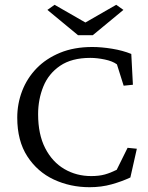

<svg xmlns="http://www.w3.org/2000/svg" viewBox="-20 -780 625 809"><path d="M357.4 8.8Q276.4 8.8 207 -23.4Q137.7 -55.7 95.2 -121.1Q52.7 -186.5 52.7 -284.2Q52.7 -342.8 73.2 -396.5Q93.8 -450.2 133.8 -491.7Q173.8 -533.2 232.9 -557.6Q292 -582 369.1 -582Q407.2 -582 452.1 -574.7Q497.1 -567.4 533.2 -552.7L540 -422.9L501 -418.9L472.7 -508.8Q454.1 -522.5 421.4 -529.3Q388.7 -536.1 360.4 -536.1Q282.2 -536.1 233.4 -502.9Q184.6 -469.7 162.6 -415.5Q140.6 -361.3 140.6 -298.8Q140.6 -213.9 170.4 -155.8Q200.2 -97.7 251 -67.9Q301.8 -38.1 364.3 -38.1Q397.5 -38.1 421.9 -44.9Q446.3 -51.8 471.7 -64.5L517.6 -157.2L556.6 -153.3L529.3 -32.2Q494.1 -15.6 450.7 -3.4Q407.2 8.8 357.4 8.8ZM179.7 -738.3 210 -759.8 368.2 -668.9H311.5L469.7 -759.8L500 -738.3L371.1 -631.8H308.6Z"/></svg>

Font: Crimson Pro Light
Style: Regular
Weight: 300
Designer: Jacques Le Bailly
Foundry: Baron von Fonthausen
Version: Version 1.003